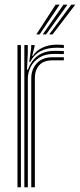

<svg xmlns="http://www.w3.org/2000/svg" viewBox="-20 -790 338 810"><path d="M82.7 0V-600H97.2L97.2 -565L93.9 -495.8H97.7Q111.3 -534.4 139.7 -554.9Q168.2 -575.5 210.5 -575.5Q221 -575.5 231.9 -575.2Q242.8 -575 249.4 -574.6V-561.8Q242.3 -562.1 230.7 -562.3Q219.1 -562.6 208.1 -562.6Q170.5 -562.6 145.9 -547Q121.3 -531.4 109.4 -507.5Q97.4 -483.7 97.4 -459V0ZM53.7 0V-600H68.2V0ZM111.9 0V-460.1Q111.9 -497.3 135.1 -522.9Q158.3 -548.5 202.5 -548.5Q214.3 -548.5 226.3 -548.5Q238.3 -548.5 249.4 -548.5V-535.5Q238.4 -535.6 226.2 -535.6Q214 -535.5 202.5 -535.5Q163.3 -535.5 145.2 -514.4Q127.1 -493.3 127.1 -461.2V0ZM103.4 -528.8 111.5 -587.4V-600H126.1L126.2 -595.6L115.9 -554.2H118.6Q132.8 -577.1 159.9 -589.3Q187 -601.5 216.2 -601.5Q223.3 -601.5 231.5 -601.3Q239.7 -601.1 249.4 -600.4V-587.5Q241 -588.2 233.1 -588.4Q225.1 -588.6 217.1 -588.6Q180.2 -588.6 152.1 -574.6Q124 -560.6 107.5 -528.8ZM133.3 -645 214.7 -770.2H231.6L147.2 -645ZM187.7 -645 280.7 -770.2H297.6L201.8 -645ZM160.5 -645 247.7 -770.2H264.6L174.5 -645Z"/></svg>

Font: Big Shoulders Inline Thin
Style: Regular
Weight: 100
Designer: Patric King
Foundry: XO Type Co
Version: Version 2.002